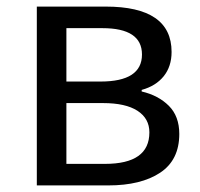

<svg xmlns="http://www.w3.org/2000/svg" viewBox="-20 -563 606 583"><path d="M91.8 0V-543H300.8Q501 -543 501 -405.3Q501 -361.3 477.1 -331.5Q453.1 -301.8 410.2 -290V-285.2Q460.9 -273.4 492.7 -241.7Q524.4 -210 524.4 -156.2Q524.4 -77.1 466.3 -38.6Q408.2 0 308.6 0ZM181.6 -315.4H285.2Q411.1 -315.4 411.1 -397.5Q411.1 -477.5 291 -477.5H181.6ZM181.6 -65.4H298.8Q433.6 -65.4 433.6 -161.1Q433.6 -203.1 397.5 -226.6Q361.3 -250 293 -250H181.6Z"/></svg>

Font: GenYoGothic TW TTF Regular
Style: Regular
Weight: 400
Version: Version 1.300